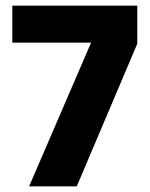

<svg xmlns="http://www.w3.org/2000/svg" viewBox="-20 -659 532 679"><path d="M83 0 302 -508H23.5V-639H465.5V-504.5L251.5 0Z"/></svg>

Font: Anek Gurmukhi Medium
Style: Bold
Weight: 700
Version: Version 1.003